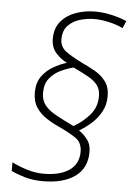

<svg xmlns="http://www.w3.org/2000/svg" viewBox="-54 -801 579 843"><g transform="rotate(5 235.5 -379.0)"><path d="M167 2Q121 2 85 -9Q49 -20 27 -31V-69Q56 -54 93.5 -42.5Q131 -31 167 -31Q240 -31 280.5 -59.5Q321 -88 321 -141Q321 -182 291 -202Q261 -222 215 -243Q186 -256 159 -274Q132 -292 115 -318Q98 -344 98 -383Q98 -426 118 -454Q138 -482 167.5 -499Q197 -516 227 -525Q200 -538 178 -562.5Q156 -587 156 -625Q156 -672 181.5 -702Q207 -732 247 -746Q287 -760 331 -760Q369 -760 407 -751Q445 -742 471 -730L457 -698Q431 -711 396 -719Q361 -727 331 -727Q300 -727 268.5 -718Q237 -709 215.5 -687Q194 -665 194 -626Q194 -592 222 -572Q250 -552 297 -529Q325 -516 353 -500Q381 -484 399.5 -459Q418 -434 418 -394Q418 -356 401.5 -326Q385 -296 359.5 -273Q334 -250 306 -234Q329 -218 344.5 -197Q360 -176 360 -144Q360 -72 308 -35Q256 2 167 2ZM280 -251Q319 -273 349.5 -307.5Q380 -342 380 -391Q380 -420 366.5 -438.5Q353 -457 326 -472.5Q299 -488 258 -507Q230 -500 201.5 -486.5Q173 -473 153.5 -448.5Q134 -424 134 -385Q134 -353 150.5 -331.5Q167 -310 199.5 -292Q232 -274 280 -251Z"/></g></svg>

Font: Noto Sans Disp ExtLt
Style: Italic
Weight: 200
Italic angle: -12°
Designer: Monotype Design Team
Foundry: Monotype Imaging Inc.
Version: Version 2.000;GOOG;noto-source:20170915:90ef993387c0